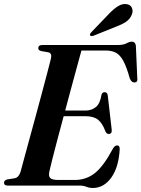

<svg xmlns="http://www.w3.org/2000/svg" viewBox="-23 -924 704 956"><path d="M372.5 0H15Q-3 0 -3 -14Q-3 -26 12.5 -30.5L50.5 -36.5Q70 -40.5 79 -67.5Q84 -86 95.5 -128.5Q107 -171 122.5 -227.8Q138 -284.5 154.8 -346Q171.5 -407.5 186.8 -465Q202 -522.5 213.8 -566.8Q225.5 -611 230.5 -632Q237 -659.5 217.5 -663.5L181 -670Q167.5 -674 167.5 -684Q167.5 -700 188.5 -700H564Q591.5 -700 606.8 -708.2Q622 -716.5 633.5 -716.5Q650.5 -716.5 653.5 -696.5L660.5 -536Q664 -515 648 -513.5Q632 -512 623 -534Q607.5 -590.5 591.2 -620.5Q575 -650.5 554 -661.5Q533 -672.5 503 -672.5H382.5Q375.5 -647.5 362.8 -600.5Q350 -553.5 334 -494.5Q318 -435.5 301.5 -373.5H403Q432 -373.5 453.8 -390.5Q475.5 -407.5 482.5 -453Q487 -465 497.5 -465Q511.5 -465 513.5 -449L533 -280Q536 -258 519.5 -257Q508 -256.5 502 -269.5Q487 -311 464.8 -328.2Q442.5 -345.5 402 -345.5H294Q277.5 -284.5 262.8 -228.8Q248 -173 237.5 -131.2Q227 -89.5 223 -71Q217.5 -48 226.8 -38Q236 -28 267.5 -28H350.5Q406.5 -28 449.8 -62.5Q493 -97 539 -183.5Q548.5 -200 559.5 -200Q574 -200 573 -180.5Q568 -91 531 -39.5Q494 12 439 12Q422 12 407.2 6Q392.5 0 372.5 0ZM521 -856.5Q544 -880.5 565.2 -893.5Q586.5 -906.5 607 -903.5Q627.5 -900.5 634 -884.5Q640.5 -868.5 633.5 -852Q624.5 -828.5 603.8 -815Q583 -801.5 555.5 -791.5L442.5 -746Q437.5 -744.5 432.5 -744.8Q427.5 -745 425.5 -748Q422.5 -754 432.5 -764.5Z"/></svg>

Font: Fraunces 72pt SemiBold
Style: Italic
Weight: 600
Italic angle: -16°
Version: Version 1.000;[b76b70a41]